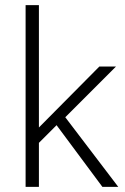

<svg xmlns="http://www.w3.org/2000/svg" viewBox="-20 -730 487 750"><path d="M132 -172V0H80V-710H132V-232L368 -470H433L235 -272L442 0H380L201 -241Z"/></svg>

Font: Mukta ExtraLight
Style: Regular
Weight: 275
Designer: Girish Dalvi and Yashodeep Gholap
Foundry: Ek Type
Version: Version 2.538;PS 1.002;hotconv 16.6.51;makeotf.lib2.5.65220;